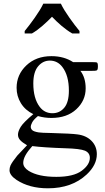

<svg xmlns="http://www.w3.org/2000/svg" viewBox="-20 -786 566 1033"><path d="M159.2 -171.9Q115.7 -192.9 92.5 -230.7Q69.3 -268.6 69.3 -313.5Q69.3 -384.3 121.8 -434.1Q174.3 -483.9 256.8 -483.9Q324.2 -483.9 373.5 -451.7H473.6Q495.6 -451.7 499.3 -450.4Q502.9 -449.2 504.4 -446.3Q506.8 -440.9 506.8 -429.7Q506.8 -416.5 504.4 -411.6Q502.9 -408.7 499.3 -406.7Q495.6 -404.8 473.6 -404.8H412.6Q440.9 -368.2 440.9 -310.5Q440.9 -245.1 390.6 -198.2Q340.3 -151.4 256.3 -151.4Q219.7 -151.4 184.1 -161.6Q160.6 -142.1 153.1 -127.4Q145.5 -112.8 145.5 -103.5Q145.5 -93.3 153.6 -85.7Q161.6 -78.1 187.5 -73.7Q201.2 -71.3 258.8 -70.3Q365.7 -67.4 396 -63Q443.8 -57.1 472.4 -28.1Q501 1 501 43.5Q501 101.6 446.3 152.8Q366.7 227.1 237.8 227.1Q137.7 227.1 69.3 182.1Q31.2 156.7 31.2 129.9Q31.2 116.7 36.6 104Q45.4 85.4 72.8 51.3Q76.7 46.4 125.5 -4.4Q99.1 -20 87.9 -32.7Q76.7 -45.4 76.7 -61.5Q76.7 -79.1 91.3 -103.3Q106 -127.4 159.2 -171.9ZM248 -460Q210.9 -460 185.1 -429.2Q159.2 -398.4 159.2 -336.9Q159.2 -256.3 193.8 -210.9Q219.7 -176.8 262.2 -176.8Q300.8 -176.8 325.7 -206.3Q350.6 -235.8 350.6 -298.3Q350.6 -379.9 315.4 -425.8Q289.1 -460 248 -460ZM153.8 0Q129.9 26.4 117.4 48.8Q105 71.3 105 90.3Q105 114.7 134.3 133.3Q186 165.5 283.2 165.5Q375.5 165.5 419.4 132.8Q463.4 100.1 463.4 63Q463.4 36.6 437.5 24.9Q410.2 13.7 331.5 11.7Q215.8 7.8 153.8 0ZM112.8 -619.1Q124.5 -633.3 138.7 -651.9Q152.8 -670.4 166.7 -690.2Q180.7 -710 192.9 -729.7Q205.1 -749.5 212.9 -766.1H307.6Q315.4 -749.5 327.6 -729.7Q339.8 -710 353.8 -690.2Q367.7 -670.4 381.8 -651.9Q396 -633.3 407.7 -619.1V-606H368.7Q339.8 -622.6 311 -647.2Q282.2 -671.9 259.8 -695.8Q236.8 -671.9 208.5 -647.2Q180.2 -622.6 151.9 -606H112.8Z"/></svg>

Font: KhunPaOh
Style: Regular
Weight: 400
Designer: Khon Soe Zaw Thu
Version: Version 1.00 July 11, 2016, initial release